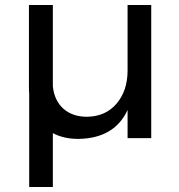

<svg xmlns="http://www.w3.org/2000/svg" viewBox="-20 -549 712 763"><path d="M581 -529V0H487V-112Q435 1 291 3Q233 3 190 -20V194H96V-177Q95 -185 95 -202V-529H190V-206Q196 -149 232 -117Q268 -85 326 -85Q400 -86 443.5 -137.5Q487 -189 487 -269V-529Z"/></svg>

Font: Montserrat arm2
Style: Regular
Weight: 400
Designer: Julieta Ulanovsky
Foundry: Julieta Ulanovsky
Version: Version 6.000